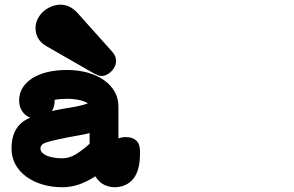

<svg xmlns="http://www.w3.org/2000/svg" viewBox="-20 -747 1244 813"><path d="M108.4 -248.5Q86.9 -256.8 74 -275.9Q61 -294.9 61 -320.8Q61 -351.6 75.9 -375.5Q90.8 -399.4 117.7 -416.3Q144.5 -433.1 181.6 -441.9Q218.8 -450.7 263.7 -450.7Q311 -450.7 351.1 -439.5Q391.1 -428.2 419.9 -408Q448.7 -387.7 465.1 -359.4Q481.4 -331.1 481.4 -297.4V-160.6Q494.6 -166.5 513.2 -166.5Q541.5 -166.5 557.1 -151.9Q572.8 -137.2 572.8 -106.4V-98.1Q572.8 -24.9 544.7 9.8Q516.6 44.4 466.3 45.9Q429.2 44.9 404.3 24.4Q392.6 13.7 383.3 -0.5Q313.5 45.9 244.1 45.9Q198.2 45.9 158.9 33.9Q119.6 22 90.6 0.5Q61.5 -21 45.2 -51Q28.8 -81.1 28.8 -117.7Q28.8 -217.3 107.9 -248.5ZM454.1 -529.3Q462.4 -519.5 466.8 -510.7Q471.2 -502 471.2 -489.3Q471.2 -475.6 465.3 -463.9Q459.5 -452.1 450.4 -443.6Q441.4 -435.1 431.2 -430.2Q420.9 -425.3 412.1 -425.3Q402.8 -425.3 395.5 -428Q388.2 -430.7 379.4 -435.1L178.7 -550.3Q130.4 -577.1 130.4 -628.4Q130.4 -647.9 139.2 -666Q147.9 -684.1 162.6 -697.5Q177.2 -710.9 196.5 -719Q215.8 -727.1 236.8 -727.1Q274.9 -727.1 306.2 -694.3ZM359.4 -183.6Q341.8 -178.7 323.5 -175.5Q305.2 -172.4 286.6 -168.9H287.6Q283.7 -168 280 -167.7Q276.4 -167.5 272.5 -166.5Q244.6 -161.1 220.2 -155.5Q195.8 -149.9 174.8 -143.6Q151.4 -136.2 151.4 -117.7Q151.4 -108.4 158.4 -100.8Q165.5 -93.3 178 -87.9Q190.4 -82.5 207.3 -79.6Q224.1 -76.7 244.1 -76.7Q273.4 -76.7 301.3 -93.8Q329.1 -110.8 359.4 -138.2ZM263.7 -328.6Q231.9 -328.6 211.4 -324.2V-319.8Q211.4 -295.4 199.7 -276.9Q225.1 -282.7 251.5 -287.1Q277.8 -291 304 -296.1Q330.1 -301.3 352.1 -309.1Q340.8 -317.9 316.7 -323.2Q292.5 -328.6 263.7 -328.6Z"/></svg>

Font: Erica Type
Style: Bold Italic
Weight: 700
Monospace: yes
Designer: Peter Wiegel
Foundry: Peter Wiegel
Version: Version 1.000 2010 initial release